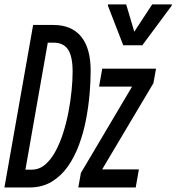

<svg xmlns="http://www.w3.org/2000/svg" viewBox="-48 -826 778 846"><path d="M-28.5 0 98 -716H187Q267.5 -716 309.5 -664.8Q351.5 -613.5 351.5 -514Q351.5 -468 346.8 -412.5Q342 -357 331 -299.2Q320 -241.5 300.2 -188Q280.5 -134.5 250.8 -92.2Q221 -50 179.2 -25Q137.5 0 82 0ZM64 -78.5H92Q124 -78.5 149.8 -99.8Q175.5 -121 195.5 -157.5Q215.5 -194 230 -239.2Q244.5 -284.5 253.8 -333Q263 -381.5 267.5 -427.5Q272 -473.5 272 -510.5Q272 -577.5 251.8 -607.8Q231.5 -638 188.5 -638H162.5ZM297 0 308.5 -64 534 -444.5H388.5L402.5 -523.5H639.5L628 -459.5L402 -79.5H564L550 0ZM495 -626.5 427.5 -801 428 -806.5H508L549 -668.5H532L622.5 -806.5H709.5L708.5 -801L579 -626.5Z"/></svg>

Font: Google Sans Code
Style: Italic
Weight: 400
Italic angle: -10°
Monospace: yes
Designer: Google Sans Code Authors
Foundry: Google LLC
Version: Version 6.000